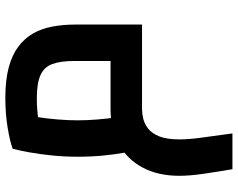

<svg xmlns="http://www.w3.org/2000/svg" viewBox="-104 -438 874 705"><g transform="rotate(-90 332.5 -85.0)"><path d="M64.2 332Q55 277.7 47.5 226.9Q40 176.1 40 137Q40 59.4 69.9 2.8Q99.9 -53.8 155 -84.7Q210.1 -115.6 284.7 -115.6Q300.2 -115.6 322.5 -115.6Q344.8 -115.6 374.8 -115.6Q404.9 -115.6 441.9 -115.6Q478.9 -115.6 522.6 -115.6L461.6 -57.8V-247.3Q461.6 -299 450.5 -329.2Q439.5 -359.5 409.6 -372.9Q379.6 -386.3 324.3 -386.3Q286.1 -386.3 246.6 -380.8Q207 -375.4 184.3 -366.2L267.6 -443.9Q261.2 -419.9 255.6 -384.2Q250 -348.5 246.9 -309.9Q243.7 -271.3 243.7 -236.6Q243.7 -200.4 246.9 -162.5Q250 -124.6 254.6 -95.7Q259.2 -66.8 261.8 -56.4L134.8 -20.9Q130.4 -35.4 124.5 -67.2Q118.6 -99 114.3 -142.7Q110 -186.3 110 -235.4Q110 -284.4 114.7 -330.6Q119.4 -376.7 126.3 -414.5Q133.2 -452.3 139.2 -474.9Q164.6 -484.7 215.8 -493.3Q267.1 -501.9 326.2 -501.9Q391.1 -501.9 437.3 -489.6Q483.6 -477.3 514.4 -454.1Q545.3 -430.9 563 -399.5Q580.6 -368.1 587.9 -329.2Q595.3 -290.3 595.3 -246.1V0Q551 0 503.2 0Q455.5 0 411.3 0Q367.1 0 333.4 0Q299.8 0 284.7 0Q268.7 0 249.7 4.5Q230.7 9 213.2 22.5Q195.7 36 184.7 63.5Q173.7 91 173.7 137Q173.7 173.5 180.5 221.3Q187.3 269.2 195.6 332Z"/></g></svg>

Font: Cairo
Style: Regular
Weight: 400
Designer: Mohamed Gaber, Accademia di Belle Arti di Urbino
Foundry: Kief Type Foundry, Accademia di Belle Arti di Urbino
Version: Version 3.120